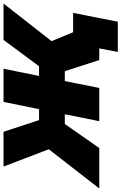

<svg xmlns="http://www.w3.org/2000/svg" viewBox="128 -762 687 1087"><g transform="rotate(-90 471.5 -218.5)"><path d="M675 0 612 -195H556L517 0H329L368 -195H313L177 0H-52L170 -286L72 -542H269L335 -341H397L438 -542H626L585 -341H640L789 -542H995L782 -270L894 0ZM721 105 741 0H675L704 -148H942L892 105Z"/></g></svg>

Font: Montserrat ExtraBold
Style: Italic
Weight: 800
Italic angle: -11.3°
Designer: Julieta Ulanovsky
Foundry: Julieta Ulanovsky
Version: Version 9.000; ttfautohint (v1.8.4.7-5d5b)